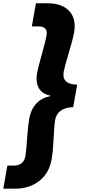

<svg xmlns="http://www.w3.org/2000/svg" viewBox="-35 -934 554 1165"><path d="M433.1 -419.9 409.2 -284.2Q313 -279.8 299.8 -207Q294.4 -178.2 290.3 -94.2Q286.1 -10.3 278.8 29.8Q264.2 115.7 203.9 163.3Q143.6 210.9 57.1 210.9H-15.1L9.8 70.8H47.9Q108.9 70.8 119.1 13.2Q123.5 -11.2 129.4 -93.3Q135.3 -175.3 142.1 -212.9Q163.6 -329.6 272 -351.1L272.9 -353Q220.7 -363.3 200.7 -399.2Q180.7 -435.1 189.9 -490.2Q196.3 -524.9 219.5 -607.2Q242.7 -689.5 247.1 -716.8Q252.4 -745.6 240.5 -759.8Q228.5 -773.9 196.8 -773.9H158.2L183.1 -914.1H254.9Q341.3 -914.1 385.5 -866.7Q429.7 -819.3 414.1 -733.9Q406.7 -694.3 381.6 -610.6Q356.4 -526.9 351.1 -497.1Q345.2 -460.9 364.7 -441.4Q384.3 -421.9 433.1 -419.9Z"/></svg>

Font: SVN-Poppins
Style: Bold Italic
Weight: 700
Italic angle: -10°
Designer: Ninad Kale (Devanagari), Jonny Pinhorn (Latin)
Foundry: Indian Type Foundry
Version: Version 3.002 2017